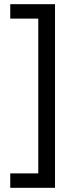

<svg xmlns="http://www.w3.org/2000/svg" viewBox="-20 -738 357 918"><path d="M29 91V160H243V-718H29V-649H163V91Z"/></svg>

Font: Noto Sans Lao Condensed
Style: Regular
Weight: 400
Width: 3
Designer: Monotype Design Team
Foundry: Monotype Imaging Inc.
Version: Version 2.004